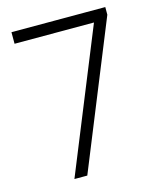

<svg xmlns="http://www.w3.org/2000/svg" viewBox="-107 -775 698 850"><g transform="rotate(-15 242.0 -350.0)"><path d="M408 -689 428 -647H27V-700H457V-665L187 0H128Z"/></g></svg>

Font: Pathway Extreme 8pt Thin 12pt Thin
Style: Regular
Weight: 250
Version: Version 1.001;gftools[0.9.26]